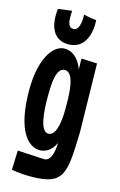

<svg xmlns="http://www.w3.org/2000/svg" viewBox="-136 -801 638 1024"><g transform="rotate(15 183.0 -289.5)"><path d="M330 -508 243 -512 244 -452C219 -522 175 -540 144 -540C78 -540 17 -449 17 -278C17 -57 88 18 154 18C178 18 215 7 239 -45C237 19 221 58 190 58C190 58 138 56 42 50L38 157C78 164 114 166 144 166C330 166 330 99 337 -131ZM230 -231C230 -147 215 -79 176 -79C129 -79 122 -188 122 -264C122 -337 124 -430 174 -430C232 -430 230 -292 230 -231ZM266 -730C266 -730 224 -734 196 -742C198 -692 188 -653 160 -653C124 -653 127 -703 129 -745L53 -735C42 -640 71 -567 155 -567C246 -567 271 -656 266 -730Z"/></g></svg>

Font: Mouse Memoirs
Style: Regular
Weight: 400
Designer: Astigmatic (AOETI)
Foundry: Astigmatic (AOETI)
Version: Version 1.000